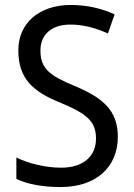

<svg xmlns="http://www.w3.org/2000/svg" viewBox="-20 -744 539 774"><path d="M455 -193C455 -298 396 -349 282 -397C178 -440 143 -468 143 -541C143 -602 185 -645 264 -645C317 -645 369 -630 415 -609L442 -686C395 -708 335 -724 265 -724C140 -724 53 -652 54 -540C54 -428 112 -375 221 -331C332 -285 367 -254 367 -185C367 -116 318 -68 226 -68C162 -68 93 -86 46 -109V-23C90 -1 153 10 225 10C365 10 455 -68 455 -193Z"/></svg>

Font: Noto Sans Khmer UI SemiCondensed
Style: Regular
Weight: 400
Width: 4
Designer: Danh Hong and the Monotype Design Team
Foundry: Monotype Imaging Inc.
Version: Version 2.002